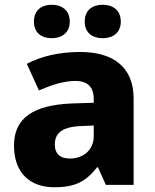

<svg xmlns="http://www.w3.org/2000/svg" viewBox="-20 -779 653 809"><path d="M123 -688C123 -640 156 -618 198 -618C239 -618 274 -640 274 -688C274 -737 239 -759 198 -759C156 -759 123 -737 123 -688ZM337 -688C337 -640 370 -618 413 -618C454 -618 489 -640 489 -688C489 -737 454 -759 413 -759C370 -759 337 -737 337 -688ZM318 -560C230 -560 153 -542 93 -510L144 -398C197 -421 249 -438 298 -438C346 -438 375 -415 375 -362V-346L281 -343C122 -336 39 -283 39 -166C39 -46 111 10 208 10C299 10 342 -15 389 -74H393L426 0H543V-364C543 -493 461 -560 318 -560ZM324 -248 375 -250V-206C375 -147 331 -111 275 -111C237 -111 211 -128 211 -170C211 -217 240 -245 324 -248Z"/></svg>

Font: Noto Sans Bengali UI ExtraBold
Style: Regular
Weight: 800
Designer: Jelle Bosma - Monotype Design Team
Foundry: Monotype Imaging Inc.
Version: Version 2.003